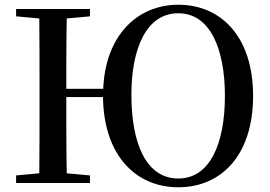

<svg xmlns="http://www.w3.org/2000/svg" viewBox="-20 -773 1141 811"><path d="M733 -19C597 -19 535 -168 535 -372C535 -566 597 -717 733 -717C868 -717 930 -566 930 -368C930 -168 868 -19 733 -19ZM733 18C913 18 1049 -115 1049 -368C1049 -620 912 -753 733 -753C560 -753 425 -623 416 -398H260C260 -499 260 -598 262 -695L360 -704V-735H48V-704L146 -695C147 -595 147 -495 147 -393V-342C147 -241 147 -140 146 -41L48 -32V0H360V-32L262 -41C260 -139 260 -240 260 -363H415C418 -116 554 18 733 18Z"/></svg>

Font: Noto Serif CJK HK SemiBold
Style: Regular
Weight: 600
Designer: Ryoko NISHIZUKA 西塚涼子 (kana & ideographs); Frank Grießhammer (Latin, Greek & Cyrillic); Wenlong ZHANG 张文龙 (bopomofo); San
Foundry: Adobe
Version: Version 2.001;hotconv 1.1.0;makeotfexe 2.6.0